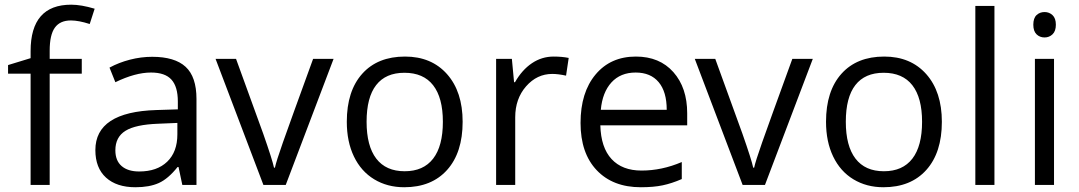

<svg xmlns="http://www.w3.org/2000/svg" viewBox="-20 -785 4580 815"><path d="M327.1 -472.2H190.9V0H109.9V-472.2H14.2V-508.8L109.9 -538.1V-567.9Q109.9 -765.1 282.2 -765.1Q324.7 -765.1 381.8 -748L360.8 -683.1Q314 -698.2 280.8 -698.2Q234.9 -698.2 212.9 -667.7Q190.9 -637.2 190.9 -569.8V-535.2H327.1Z M753.9 0 737.8 -76.2H733.9Q693.8 -25.9 654.1 -8.1Q614.3 9.8 554.7 9.8Q475.1 9.8 429.9 -31.2Q384.8 -72.3 384.8 -147.9Q384.8 -310.1 644 -317.9L734.9 -320.8V-354Q734.9 -417 707.8 -447Q680.7 -477.1 621.1 -477.1Q554.2 -477.1 469.7 -436L444.8 -498Q484.4 -519.5 531.5 -531.7Q578.6 -543.9 626 -543.9Q721.7 -543.9 767.8 -501.5Q814 -459 814 -365.2V0ZM570.8 -57.1Q646.5 -57.1 689.7 -98.6Q732.9 -140.1 732.9 -214.8V-263.2L651.9 -259.8Q555.2 -256.3 512.5 -229.7Q469.7 -203.1 469.7 -147Q469.7 -103 496.3 -80.1Q522.9 -57.1 570.8 -57.1Z M1098.1 0 895 -535.2H981.9L1097.2 -217.8Q1136.2 -106.4 1143.1 -73.2H1147Q1152.3 -99.1 1180.9 -180.4Q1209.5 -261.7 1309.1 -535.2H1396L1192.9 0Z M1943.8 -268.1Q1943.8 -137.2 1877.9 -63.7Q1812 9.8 1695.8 9.8Q1624 9.8 1568.4 -23.9Q1512.7 -57.6 1482.4 -120.6Q1452.1 -183.6 1452.1 -268.1Q1452.1 -398.9 1517.6 -471.9Q1583 -544.9 1699.2 -544.9Q1811.5 -544.9 1877.7 -470.2Q1943.8 -395.5 1943.8 -268.1ZM1536.1 -268.1Q1536.1 -165.5 1577.1 -111.8Q1618.2 -58.1 1697.8 -58.1Q1777.3 -58.1 1818.6 -111.6Q1859.9 -165 1859.9 -268.1Q1859.9 -370.1 1818.6 -423.1Q1777.3 -476.1 1696.8 -476.1Q1617.2 -476.1 1576.7 -423.8Q1536.1 -371.6 1536.1 -268.1Z M2330.1 -544.9Q2365.7 -544.9 2394 -539.1L2382.8 -463.9Q2349.6 -471.2 2324.2 -471.2Q2259.3 -471.2 2213.1 -418.5Q2167 -365.7 2167 -287.1V0H2085.9V-535.2H2152.8L2162.1 -436H2166Q2195.8 -488.3 2237.8 -516.6Q2279.8 -544.9 2330.1 -544.9Z M2700.2 9.8Q2581.5 9.8 2512.9 -62.5Q2444.3 -134.8 2444.3 -263.2Q2444.3 -392.6 2508.1 -468.8Q2571.8 -544.9 2679.2 -544.9Q2779.8 -544.9 2838.4 -478.8Q2897 -412.6 2897 -304.2V-252.9H2528.3Q2530.8 -158.7 2575.9 -109.9Q2621.1 -61 2703.1 -61Q2789.6 -61 2874 -97.2V-24.9Q2831.1 -6.3 2792.7 1.7Q2754.4 9.8 2700.2 9.8ZM2678.2 -477.1Q2613.8 -477.1 2575.4 -435.1Q2537.1 -393.1 2530.3 -318.8H2810.1Q2810.1 -395.5 2775.9 -436.3Q2741.7 -477.1 2678.2 -477.1Z M3132.3 0 2929.2 -535.2H3016.1L3131.3 -217.8Q3170.4 -106.4 3177.2 -73.2H3181.2Q3186.5 -99.1 3215.1 -180.4Q3243.7 -261.7 3343.3 -535.2H3430.2L3227.1 0Z M3978 -268.1Q3978 -137.2 3912.1 -63.7Q3846.2 9.8 3730 9.8Q3658.2 9.8 3602.5 -23.9Q3546.9 -57.6 3516.6 -120.6Q3486.3 -183.6 3486.3 -268.1Q3486.3 -398.9 3551.8 -471.9Q3617.2 -544.9 3733.4 -544.9Q3845.7 -544.9 3911.9 -470.2Q3978 -395.5 3978 -268.1ZM3570.3 -268.1Q3570.3 -165.5 3611.3 -111.8Q3652.3 -58.1 3731.9 -58.1Q3811.5 -58.1 3852.8 -111.6Q3894 -165 3894 -268.1Q3894 -370.1 3852.8 -423.1Q3811.5 -476.1 3731 -476.1Q3651.4 -476.1 3610.8 -423.8Q3570.3 -371.6 3570.3 -268.1Z M4201.2 0H4120.1V-759.8H4201.2Z M4454.1 0H4373V-535.2H4454.1ZM4366.2 -680.2Q4366.2 -708 4379.9 -720.9Q4393.6 -733.9 4414.1 -733.9Q4433.6 -733.9 4447.8 -720.7Q4461.9 -707.5 4461.9 -680.2Q4461.9 -652.8 4447.8 -639.4Q4433.6 -626 4414.1 -626Q4393.6 -626 4379.9 -639.4Q4366.2 -652.8 4366.2 -680.2Z"/></svg>

Font: f07686384
Style: Regular
Weight: 400
Foundry: Ascender Corporation
Version: Version 1.10